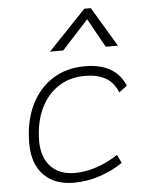

<svg xmlns="http://www.w3.org/2000/svg" viewBox="-56 -841 697 896"><g transform="rotate(-5 293.0 -392.5)"><path d="M263.2 -35.2Q314.5 -35.2 367.4 -53.5Q420.4 -71.8 465.3 -102.1L483.9 -63Q436.5 -30.3 376.7 -10.3Q316.9 9.8 253.9 9.8Q163.6 9.8 112.8 -43Q62 -95.7 62 -189.9Q62 -292 97.9 -367.7Q133.8 -443.4 199 -485.4Q264.2 -527.3 351.6 -527.3Q494.6 -527.3 539.1 -419.9L501.5 -391.6Q481.9 -440.4 443.1 -461.4Q404.3 -482.4 347.7 -482.4Q275.9 -482.4 222.2 -446.8Q168.5 -411.1 138.9 -346.7Q109.4 -282.2 108.9 -195.8Q109.9 -120.1 150.4 -77.6Q190.9 -35.2 263.2 -35.2ZM403.3 -794.9 514.2 -609.4H457L381.8 -744.6L257.8 -609.4H195.8L373 -794.9Z"/></g></svg>

Font: Cascadia Mono PL ExtraLight
Style: Italic
Weight: 200
Italic angle: -10°
Monospace: yes
Designer: Aaron Bell
Foundry: Saja Typeworks
Version: Version 2404.023; ttfautohint (v1.8.4)